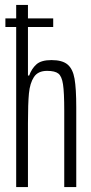

<svg xmlns="http://www.w3.org/2000/svg" viewBox="-20 -763 372 783"><path d="M291 -325V0H242V-312Q242 -386 237 -419Q232 -452 218 -463Q204 -474 172 -474Q135 -474 118.5 -449Q102 -424 98 -382Q94 -340 94 -260V0H46V-653H2V-688H46V-743H94V-688H197V-653H94V-455H99Q109 -483 128.5 -500.5Q148 -518 190 -518Q234 -518 255.5 -500Q277 -482 284 -442Q291 -402 291 -325Z"/></svg>

Font: Saira Ultra Condensed Light
Style: Regular
Weight: 300
Width: 1
Designer: Hector Gatti with collaboration of the Omnibus-Type team
Foundry: Omnibus-Type
Version: Version 1.001; ttfautohint (v1.8)